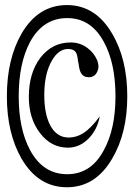

<svg xmlns="http://www.w3.org/2000/svg" viewBox="-20 -748 540 777"><path d="M383.8 -277.3Q349.6 -230.5 318.4 -210Q290 -191.4 257.8 -191.4Q210 -191.4 183.6 -240.2Q159.2 -286.1 159.2 -363.3Q159.2 -449.2 189.5 -502Q216.8 -549.8 255.9 -549.8Q278.3 -549.8 287.1 -536.1Q293 -527.3 295.9 -500L297.9 -491.2Q300.8 -464.8 307.6 -453.1Q317.4 -435.5 338.9 -435.5Q363.3 -435.5 373 -457Q383.8 -477.5 373 -504.9Q359.4 -535.2 334 -553.7Q304.7 -576.2 265.6 -576.2Q191.4 -576.2 143.6 -514.6Q96.7 -453.1 96.7 -355.5Q96.7 -268.6 141.6 -210Q186.5 -150.4 254.9 -150.4Q302.7 -150.4 339.8 -188.5Q374 -224.6 383.8 -277.3ZM252 -674.8Q349.6 -674.8 401.4 -576.2Q447.3 -491.2 447.3 -358.4Q447.3 -227.5 401.4 -142.6Q349.6 -43 252 -43Q153.3 -43 100.6 -142.6Q55.7 -227.5 55.7 -358.4Q55.7 -490.2 100.6 -576.2Q153.3 -674.8 252 -674.8ZM251 -727.5Q134.8 -727.5 67.4 -612.3Q7.8 -508.8 7.8 -358.4Q7.8 -209 67.4 -105.5Q134.8 9.8 251 9.8Q366.2 9.8 433.6 -105.5Q495.1 -209 495.1 -358.4Q495.1 -508.8 433.6 -612.3Q366.2 -727.5 251 -727.5Z"/></svg>

Font: BatangChe
Style: Regular
Weight: 400
Monospace: yes
Version: Version 2.21